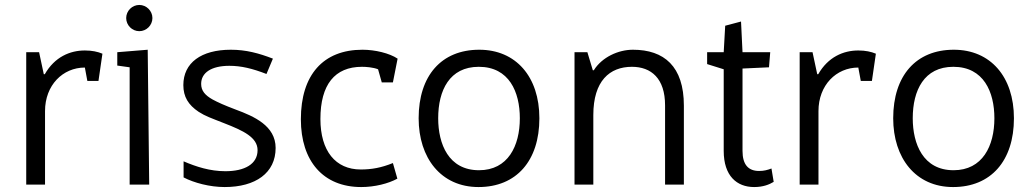

<svg xmlns="http://www.w3.org/2000/svg" viewBox="-20 -746 4174 776"><path d="M86 0H162V-297C162 -402 234 -473 323 -473L333 -419H378L394 -529C375 -537 352 -542 323 -542C263 -542 201 -516 161 -446H157L138 -535H86Z M504 0H583L577 -545L454 -535V-481L504 -474ZM490 -673C490 -644 514 -620 543 -620C572 -620 596 -644 596 -673C596 -702 572 -726 543 -726C514 -726 490 -702 490 -673Z M888 10C1013 10 1094 -47 1094 -148C1094 -238 1006 -276 933 -303C888 -320 861 -332 839 -344C809 -361 793 -379 793 -407C793 -452 834 -480 907 -480C955 -480 1000 -469 1057 -447L1083 -509C1026 -531 974 -545 913 -545C793 -545 721 -492 721 -402C721 -355 741 -322 783 -294C811 -276 833 -269 886 -248C963 -218 1021 -191 1021 -139C1021 -83 969 -54 891 -54C829 -54 773 -72 722 -94V-29C764 -7 828 10 888 10Z M1440 10C1494 10 1550 -4 1586 -24L1568 -87C1521 -68 1482 -61 1438 -61C1336 -61 1275 -136 1275 -265C1275 -404 1333 -476 1443 -476C1459 -476 1488 -474 1508 -466L1523 -413H1568L1587 -509C1554 -531 1496 -545 1445 -545C1286 -545 1196 -443 1196 -264C1196 -94 1287 10 1440 10Z M1914 10C2067 10 2160 -96 2160 -268C2160 -436 2065 -545 1917 -545C1764 -545 1672 -440 1672 -268C1672 -108 1762 10 1914 10ZM1916 -58C1793 -58 1751 -164 1751 -268C1751 -381 1797 -476 1915 -476C2038 -476 2081 -374 2081 -268C2081 -156 2033 -58 1916 -58Z M2744 0V-319C2744 -478 2664 -545 2538 -545C2479 -545 2413 -515 2380 -462H2376L2354 -535H2302V0H2378V-281C2378 -419 2444 -476 2534 -476C2612 -476 2668 -429 2668 -320V0Z M3028 10C3064 10 3089 0 3107 -11L3098 -65C3082 -59 3068 -55 3048 -55C3005 -55 2981 -80 2981 -136V-469L3088 -474L3093 -535H2981L2975 -659L2911 -642L2905 -535H2838V-487L2905 -466V-136C2905 -35 2958 10 3028 10Z M3212 0H3288V-297C3288 -402 3360 -473 3449 -473L3459 -419H3504L3520 -529C3501 -537 3478 -542 3449 -542C3389 -542 3327 -516 3287 -446H3283L3264 -535H3212Z M3832 10C3985 10 4078 -96 4078 -268C4078 -436 3983 -545 3835 -545C3682 -545 3590 -440 3590 -268C3590 -108 3680 10 3832 10ZM3834 -58C3711 -58 3669 -164 3669 -268C3669 -381 3715 -476 3833 -476C3956 -476 3999 -374 3999 -268C3999 -156 3951 -58 3834 -58Z"/></svg>

Font: Frost Regular
Style: Regular
Weight: 400
Designer: Lee Frost
Foundry: Lee Frost for Ice Communication Norge AS
Version: Version 2.011;hotconv 1.0.107;makeotfexe 2.5.65593